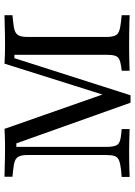

<svg xmlns="http://www.w3.org/2000/svg" viewBox="110 -722 615 876"><g transform="rotate(-90 418.0 -283.5)"><path d="M387.9 4 202.4 -516.9H186.3V-105.6Q186.3 -69.4 196.4 -55.6Q206.5 -41.9 243.5 -38.7L267.7 -36.3V0Q250.8 -0.8 222.6 -1.6Q194.4 -2.4 167.7 -2.4Q147.6 -2.4 125.4 -2Q103.2 -1.6 83.1 -1.2Q62.9 -0.8 49.2 0V-36.3L83.9 -39.5Q111.3 -42.7 125.4 -48.8Q139.5 -54.8 144.4 -68.1Q149.2 -81.5 149.2 -105.6V-465.3Q149.2 -490.3 143.5 -503.6Q137.9 -516.9 123.4 -523Q108.9 -529 80.6 -531.5L50 -534.7V-571Q64.5 -571 86.3 -570.2Q108.1 -569.4 132.7 -569Q157.3 -568.5 180.6 -568.5H192.7Q217.7 -568.5 237.1 -569.4Q256.5 -570.2 268.5 -571L439.5 -83.1L411.3 -79.8L566.1 -571Q590.3 -569.4 608.9 -569Q627.4 -568.5 647.6 -568.5H656.5Q679.8 -568.5 704.4 -569Q729 -569.4 750.8 -570.2Q772.6 -571 787.1 -571V-534.7L756.5 -531.5Q728.2 -529 713.7 -523Q699.2 -516.9 693.5 -503.6Q687.9 -490.3 687.9 -465.3V-105.6Q687.9 -81.5 693.5 -67.7Q699.2 -54 713.7 -48.4Q728.2 -42.7 756.5 -39.5L787.1 -36.3V0Q772.6 -0.8 750.8 -1.2Q729 -1.6 704.4 -2Q679.8 -2.4 656.5 -2.4H647.6H642.7Q623.4 -2.4 602.8 -2Q582.3 -1.6 564.5 -1.2Q546.8 -0.8 533.9 0V-36.3L553.2 -38.7Q575.8 -41.9 587.1 -48Q598.4 -54 602.4 -67.3Q606.5 -80.6 606.5 -105.6V-525.8H591.1L421.8 4Z"/></g></svg>

Font: Playfair 9pt
Style: Regular
Weight: 400
Designer: Claus Eggers Sørensen
Foundry: Claus Eggers Sørensen
Version: Version 2.203